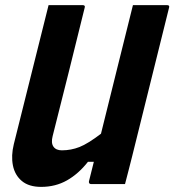

<svg xmlns="http://www.w3.org/2000/svg" viewBox="-20 -720 682 751"><path d="M141 11Q93 11 65.5 -12Q38 -35 30.5 -73Q23 -111 34 -156L145 -600Q151 -625 157.5 -650Q164 -675 170 -700H303Q315 -700 311 -689Q280 -564 249 -438.5Q218 -313 186 -188Q179 -161 189 -146.5Q199 -132 222 -132Q258 -132 291 -145Q324 -158 375 -197Q406 -323 437.5 -449Q469 -575 500 -700H633Q645 -700 641 -689Q605 -544 569 -399Q533 -254 497 -109Q490 -80 482.5 -52Q475 -24 469 0H336Q331 0 329 -3.5Q327 -7 328 -11Q337 -47 347 -87H324Q287 -40 242 -14.5Q197 11 141 11Z"/></svg>

Font: Recursive Mn Lnr St
Style: Bold Italic
Weight: 700
Italic angle: -15°
Monospace: yes
Version: Version 1.079;hotconv 1.0.112;makeotfexe 2.5.65598; ttfautoh